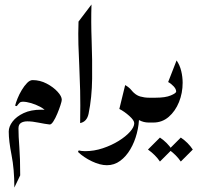

<svg xmlns="http://www.w3.org/2000/svg" viewBox="-20 -554 892 868"><path d="M127.4 -191.9Q161.1 -191.9 191.2 -176Q221.2 -160.2 240.2 -139.4Q259.3 -118.7 259.3 -103Q259.3 -96.7 253.4 -78.6Q247.6 -60.5 239 -40Q230.5 -19.5 221.2 -5.1Q211.9 9.3 204.6 8.8Q182.6 6.3 154.5 0.5Q126.5 -5.4 103.5 -5.4Q85.9 -5.4 74.7 1.7Q63.5 8.8 63.5 26.4Q63.5 61.5 67.4 110.6Q71.3 159.7 71.3 238.8L44.9 293.9Q44.9 211.4 32.2 147Q19.5 82.5 19.5 41Q19.5 18.1 36.9 -4.6Q54.2 -27.3 86.9 -42.7Q119.6 -58.1 166.5 -58.1Q183.1 -58.1 197.3 -56.2L189.9 -48.8Q180.7 -61 161.4 -71.3Q142.1 -81.5 120.6 -87.9Q99.1 -94.2 82.5 -94.2Q73.7 -94.2 68.6 -89.4Q63.5 -84.5 55.7 -74.2L48.3 -76.2Q51.3 -88.9 59.1 -108.4Q66.9 -127.9 78.4 -147Q89.8 -166 102.5 -179Q115.2 -191.9 127.4 -191.9Z M335 -456.5 393.6 -533.7Q391.1 -457 394.3 -370.4Q397.5 -283.7 396.5 -198.2Q395.5 -112.8 380.4 -39.6Q372.6 -3.4 342.3 2.4Q343.8 -83.5 342.3 -145Q340.8 -206.5 338.4 -255.6Q335.9 -304.7 334.5 -352.1Q333 -399.4 335 -456.5Z M332.5 132.8 335.9 126Q341.8 127.4 348.4 128.4Q355 129.4 364.7 129.4Q405.3 129.4 444.8 116.2Q484.4 103 516.6 83Q548.8 63 567.9 41.5Q586.9 20 586.9 2.9Q586.9 -9.8 564.7 -29.8Q542.5 -49.8 519.5 -61.5L545.9 -169.4Q581.1 -149.9 595 -108.9Q608.9 -67.9 608.9 -30.3Q608.9 9.3 598.6 48.8Q588.4 88.4 569.3 120.8Q550.3 153.3 523.4 173.1Q496.6 192.9 463.4 192.9Q432.6 192.9 395.5 175.3Q358.4 157.7 332.5 132.8ZM652.8 -112.3Q668 -112.3 675.5 -92.8Q683.1 -73.2 683.1 -56.2Q683.1 -39.1 675.5 -19.5Q668 0 652.8 0Q629.4 0 609.9 -10.5Q590.3 -21 576.2 -35.6V-143.6Q593.8 -123.5 613.5 -117.9Q633.3 -112.3 652.8 -112.3Z M652.8 -112.3H684.1Q728 -112.3 752.2 -122.6Q776.4 -132.8 776.4 -140.1Q776.4 -151.4 765.1 -163.6Q753.9 -175.8 740.2 -183.1L778.3 -280.8Q793 -259.3 799.3 -232.9Q805.7 -206.5 805.7 -179.7Q805.7 -133.3 789.1 -92.3Q772.5 -51.3 742.7 -25.6Q712.9 0 673.3 0H652.8Q640.6 0 634.8 -20.3Q628.9 -40.5 628.9 -57.6Q628.9 -74.7 634.8 -93.5Q640.6 -112.3 652.8 -112.3ZM703.1 67.9Q736.3 90.3 757.3 122.1L703.1 176.3Q682.6 146 648.9 122.1ZM797.4 67.9Q830.6 90.3 851.6 122.1L797.4 176.3Q776.9 146 743.2 122.1Z"/></svg>

Font: Lateef SemiBold
Style: Regular
Weight: 600
Designer: SIL International
Foundry: SIL International
Version: Version 4.200